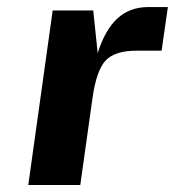

<svg xmlns="http://www.w3.org/2000/svg" viewBox="-20 -530 501 550"><path d="M371.1 -384.8Q309.1 -384.8 282.7 -356.7Q256.3 -328.6 245.1 -250L210 0H61L130.9 -500H247.1L259.8 -377.9Q281.2 -445.3 316.7 -477.5Q352.1 -509.8 404.8 -509.8H460.9L442.9 -384.8Z"/></svg>

Font: Fivo Sans Modern
Style: Italic
Weight: 700
Designer: Alexander Slobzheninov
Foundry: Alexander Slobzheninov
Version: 1.0